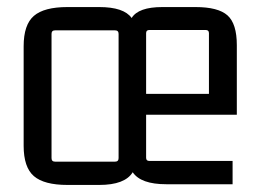

<svg xmlns="http://www.w3.org/2000/svg" viewBox="-20 -517 733 544"><path d="M451 5Q379 5 356 -29Q334 7 261 7H171Q105 7 76 -18Q47 -43 47 -104V-386Q47 -447 76 -472Q105 -497 171 -497H261Q331 -497 353 -466Q372 -497 440 -497H534Q598 -497 624.5 -473.5Q651 -450 651 -389V-192H394V-70Q394 -61 403 -61H639V5ZM403 -432Q394 -432 394 -423V-251H572V-423Q572 -432 563 -432ZM306 -431H136Q126 -431 126 -421V-69Q126 -59 136 -59H306Q316 -59 316 -69V-421Q316 -431 306 -431Z"/></svg>

Font: Gemunu Libre
Style: Regular
Weight: 400
Designer: Puspanada Ekanayake, Sola Matas, Pathum Egodawatta, Kosala Senevirathne
Foundry: mooniak
Version: Version 1.100